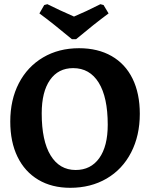

<svg xmlns="http://www.w3.org/2000/svg" viewBox="-20 -884 715 916"><path d="M29 -304Q29 -408 70 -487Q111 -566 185.5 -610Q260 -654 357 -654Q447 -654 512.5 -616.5Q578 -579 612.5 -508.5Q647 -438 647 -341Q647 -237 605.5 -156.5Q564 -76 488.5 -32Q413 12 315 12Q227 12 162.5 -26.5Q98 -65 63.5 -136Q29 -207 29 -304ZM494 -289Q494 -420 451 -489.5Q408 -559 329 -559Q258 -559 218.5 -502.5Q179 -446 179 -343Q179 -212 221.5 -142.5Q264 -73 341 -73Q413 -73 453.5 -129.5Q494 -186 494 -289ZM168 -820 191 -860 206 -864Q262 -836 333 -805Q388 -828 459 -864L474 -860L498 -820Q429 -769 343 -697H323Q237 -769 168 -820Z"/></svg>

Font: Alegreya
Style: Bold
Weight: 700
Designer: Juan Pablo del Peral
Foundry: Huerta Tipografica
Version: Version 2.008; ttfautohint (v1.8)